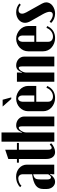

<svg xmlns="http://www.w3.org/2000/svg" viewBox="876 -1615 749 2541"><g transform="rotate(-90 1250.5 -344.5)"><path d="M20 -149Q20 -211 66 -245.5Q112 -280 215 -294V-415Q215 -445 200 -461Q185 -477 158 -477Q146 -477 132 -473.5Q118 -470 105 -464.5Q92 -459 81 -451.5Q70 -444 63 -435L44 -452Q64 -475 101 -490.5Q138 -506 183 -506Q217 -506 246 -495Q275 -484 296.5 -465Q318 -446 330 -420Q342 -394 342 -364V-1H215V-29L220 -54L213 -56Q195 -25 169 -7.5Q143 10 114 10Q95 10 77.5 1.5Q60 -7 47.5 -21.5Q35 -36 27.5 -56Q20 -76 20 -99ZM173 -44Q194 -44 215 -82V-280Q193 -275 179.5 -268Q166 -261 158.5 -250Q151 -239 148.5 -222.5Q146 -206 146 -181V-92Q146 -70 153.5 -57Q161 -44 173 -44Z M509 10Q466 10 441.5 -21.5Q417 -53 417 -108V-469H368V-495H417V-609L539 -650V-495H629V-469H539V-85Q539 -35 565 -35Q583 -35 609 -61L626 -42Q603 -19 570.5 -4.5Q538 10 509 10Z M770 -429Q788 -471 808.5 -488Q829 -505 862 -505Q887 -505 908.5 -496.5Q930 -488 945.5 -474Q961 -460 970 -440.5Q979 -421 979 -399V0H849V-428Q849 -471 830 -471Q820 -471 809 -461.5Q798 -452 789 -438Q780 -424 774 -406.5Q768 -389 768 -374V0H646V-699H768V-460L764 -431Z M1049 -346Q1049 -379 1062 -407.5Q1075 -436 1097.5 -458Q1120 -480 1150.5 -492.5Q1181 -505 1215 -505Q1249 -505 1279.5 -492Q1310 -479 1333.5 -457.5Q1357 -436 1370.5 -407Q1384 -378 1384 -346V-239H1175V-81Q1175 -52 1194 -35Q1213 -18 1245 -18Q1282 -18 1313.5 -41.5Q1345 -65 1359 -104L1383 -95Q1363 -45 1321.5 -17.5Q1280 10 1225 10Q1188 10 1156 -2.5Q1124 -15 1100 -36Q1076 -57 1062.5 -86Q1049 -115 1049 -148ZM1258 -265V-423Q1258 -447 1246 -463Q1234 -479 1217 -479Q1200 -479 1187.5 -462.5Q1175 -446 1175 -423V-265ZM1211 -570 1111 -684H1201L1232 -570Z M1563 -429Q1581 -471 1601.5 -488Q1622 -505 1655 -505Q1680 -505 1701.5 -496.5Q1723 -488 1738.5 -474Q1754 -460 1763 -440.5Q1772 -421 1772 -399V0H1642V-428Q1642 -471 1623 -471Q1613 -471 1602 -461.5Q1591 -452 1582 -438Q1573 -424 1567 -406.5Q1561 -389 1561 -374V0H1439V-495H1561V-460L1557 -431Z M1842 -346Q1842 -379 1855 -407.5Q1868 -436 1890.5 -458Q1913 -480 1943.5 -492.5Q1974 -505 2008 -505Q2042 -505 2072.5 -492Q2103 -479 2126.5 -457.5Q2150 -436 2163.5 -407Q2177 -378 2177 -346V-239H1968V-81Q1968 -52 1987 -35Q2006 -18 2038 -18Q2075 -18 2106.5 -41.5Q2138 -65 2152 -104L2176 -95Q2156 -45 2114.5 -17.5Q2073 10 2018 10Q1981 10 1949 -2.5Q1917 -15 1893 -36Q1869 -57 1855.5 -86Q1842 -115 1842 -148ZM2051 -265V-423Q2051 -447 2039 -463Q2027 -479 2010 -479Q1993 -479 1980.5 -462.5Q1968 -446 1968 -423V-265Z M2457 -444Q2421 -474 2387 -474Q2365 -474 2352.5 -461.5Q2340 -449 2340 -428Q2340 -403 2357 -372L2473 -164Q2490 -133 2490 -107Q2490 -83 2478.5 -61.5Q2467 -40 2446.5 -24.5Q2426 -9 2399 0.5Q2372 10 2342 10Q2306 10 2274 -3Q2242 -16 2217 -42L2234 -62Q2257 -42 2281 -31Q2305 -20 2324 -20Q2365 -20 2365 -62Q2365 -94 2334 -151L2243 -311Q2219 -353 2219 -389Q2219 -414 2230 -435Q2241 -456 2259.5 -471.5Q2278 -487 2303.5 -496Q2329 -505 2359 -505Q2426 -505 2475 -462Z"/></g></svg>

Font: Moniqa Black Heading
Style: Regular
Weight: 900
Designer: Rajesh Rajput
Foundry: Rajesh Rajput
Version: Version 1.000